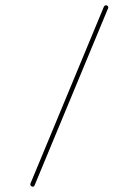

<svg xmlns="http://www.w3.org/2000/svg" viewBox="-20 -693 516 722"><path d="M98.1 7.3Q91.8 3.4 95.2 -4.4L370.1 -666.5Q373.5 -674.3 380.4 -672.9Q383.8 -672.4 386 -669.2Q388.2 -666 386.7 -662.6L109.9 4.4Q106.4 12.2 98.1 7.3Z"/></svg>

Font: Mikhak Thin
Style: Regular
Weight: 100
Designer: Amin Abedi
Version: Version 3.3